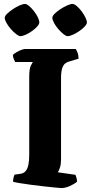

<svg xmlns="http://www.w3.org/2000/svg" viewBox="-20 -952 463 972"><path d="M291 0Q284 0 260 -2.5Q236 -5 203 -8.5Q170 -12 137 -16.5Q104 -21 79.5 -25Q55 -29 46 -32Q46 -42 48.5 -52.5Q51 -63 54 -68L83 -72Q99 -74 109 -85Q119 -96 123.5 -116.5Q128 -137 128 -168V-562Q128 -604 136 -619.5Q144 -635 146 -638H57Q54 -643 50 -652.5Q46 -662 45 -674Q51 -680 63.5 -687.5Q76 -695 88.5 -699.5Q101 -704 106 -704H364Q367 -698 372 -687Q377 -676 378 -655L335 -642Q321 -639 311 -631.5Q301 -624 295 -607Q289 -590 289 -556V-145Q289 -121 283.5 -103.5Q278 -86 272 -80L362 -67Q364 -63 367 -52.5Q370 -42 370 -32Q354 -19 332 -9.5Q310 0 291 0ZM322 -769Q314 -769 301 -779.5Q288 -790 275 -805Q262 -820 253.5 -836Q245 -852 245 -862Q245 -871 256.5 -882.5Q268 -894 285.5 -905.5Q303 -917 320 -924.5Q337 -932 347 -932Q356 -932 368.5 -921.5Q381 -911 393 -895Q405 -879 412.5 -863.5Q420 -848 420 -838Q420 -830 409 -818Q398 -806 382 -795Q366 -784 349.5 -776.5Q333 -769 322 -769ZM83 -769Q75 -769 61.5 -779.5Q48 -790 34.5 -805.5Q21 -821 12.5 -836.5Q4 -852 4 -862Q4 -871 16 -882.5Q28 -894 45 -905.5Q62 -917 79 -924.5Q96 -932 107 -932Q115 -932 127.5 -921.5Q140 -911 152 -895.5Q164 -880 171.5 -864.5Q179 -849 179 -838Q179 -830 168.5 -818Q158 -806 142.5 -795Q127 -784 110.5 -776.5Q94 -769 83 -769Z"/></svg>

Font: Texturina 12pt ExtraBold
Style: Regular
Weight: 800
Designer: Guillermo Torres Carreño
Foundry: Omnibus-Type
Version: Version 1.002